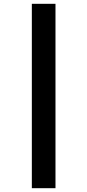

<svg xmlns="http://www.w3.org/2000/svg" viewBox="-20 -810 458 1007"><path d="M147 177V-790H271V177Z"/></svg>

Font: BDO Grotesk
Style: Bold
Weight: 700
Designer: Deni Anggara
Foundry: Lokal Container
Version: Version 2.000